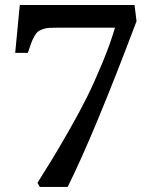

<svg xmlns="http://www.w3.org/2000/svg" viewBox="-20 -574 598 758"><path d="M137.2 164.1 127.9 147.9Q164.6 89.8 188.7 50Q212.9 10.3 253.9 -61.5Q294.9 -133.3 324 -191.9Q353 -250.5 383.8 -324.7Q414.6 -398.9 434.1 -464.8H211.9Q189 -464.8 175 -464.1Q161.1 -463.4 148.7 -458.7Q136.2 -454.1 129.9 -449.2Q123.5 -444.3 115.7 -430.7Q107.9 -417 103.3 -404.1Q98.6 -391.1 89.8 -365.2H40L58.1 -554.2H511.2L519 -490.2Q351.6 -45.9 247.1 164.1Z"/></svg>

Font: Literata Book
Style: Regular
Weight: 400
Designer: Latin by Veronika Burian and Jose Scaglione. Greek by Irene Vlachou. Cyrillic by Vera Evstafieva
Foundry: TypeTogether
Version: Version 2.003;PS 002.003;hotconv 1.0.88;makeotf.lib2.5.64775